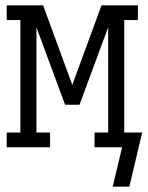

<svg xmlns="http://www.w3.org/2000/svg" viewBox="-20 -550 551 717"><path d="M401 147 436 0H333V-55H384V-448L277 -159H223L116 -448V-55H167V0H5V-55H56V-475H5V-530H141L250 -233L359 -530H495V-475H444V-55H511L463 147Z"/></svg>

Font: Iosevka Slab Light
Style: Regular
Weight: 300
Monospace: yes
Designer: Belleve Invis
Foundry: Belleve Invis
Version: Version 11.1.0; ttfautohint (v1.8.3)